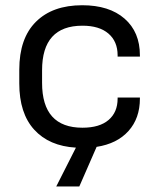

<svg xmlns="http://www.w3.org/2000/svg" viewBox="-20 -542 593 715"><path d="M418 -331.1V-335.9Q418 -387.7 383.8 -417Q349.6 -446.3 287.1 -446.3Q136.7 -446.3 136.7 -280.3V-233.4Q136.7 -66.4 287.1 -66.4Q350.6 -66.4 384.3 -95.2Q418 -124 418 -174.8V-178.7H501V-174.8Q501 -101.6 458.5 -54.2Q416 -6.8 339.8 4.9L275.4 152.3H189.5L262.7 7.8Q163.1 2 107.4 -59.1Q51.8 -120.1 51.8 -231.4V-282.2Q51.8 -399.4 113.8 -460.9Q175.8 -522.5 286.1 -522.5Q386.7 -522.5 443.8 -472.7Q501 -422.9 501 -335.9V-331.1Z"/></svg>

Font: Dinish Expanded
Style: Regular
Weight: 400
Width: 7
Designer: Charles Nix
Foundry: Playbeing
Version: Version 2.005; ttfautohint (v1.8.3)